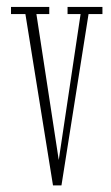

<svg xmlns="http://www.w3.org/2000/svg" viewBox="-20 -544 328 567"><path d="M136.5 3.5 55 -502.5H12.5V-523.5H125.5V-502.5H87.5L153.5 -71.5L218 -502.5H179.5V-523.5H282.5V-502.5H241.5L161.5 3.5Z"/></svg>

Font: Imbue 50pt Thin
Style: Regular
Weight: 100
Designer: Tyler Finck
Foundry: Etcetera Type Company
Version: Version 1.102; ttfautohint (v1.8.3)